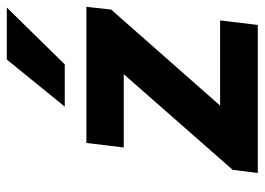

<svg xmlns="http://www.w3.org/2000/svg" viewBox="-124 -634 759 550"><g transform="rotate(-90 255.0 -359.5)"><path d="M471 -108H227L502 -420L510 -491H120L107 -384H317L43 -72L34 0H458ZM224 -553H345L508 -719H359Z"/></g></svg>

Font: Falling Sky
Style: SeBdObl
Weight: 600
Designer: Paul D. Hunt
Foundry: Adobe Systems Incorporated
Version: Version 1.02